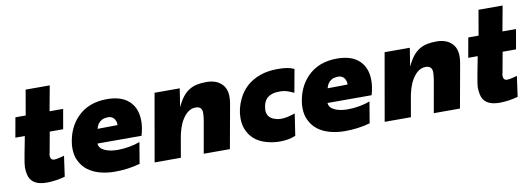

<svg xmlns="http://www.w3.org/2000/svg" viewBox="-50 -850 3184 1149"><g transform="rotate(-10 1542.5 -275.0)"><path d="M160 7Q64 7 51 -65.5Q47 -84.5 47 -107L49.5 -132Q52.5 -156 79 -290.5H21.5L43 -410.5H105.5L132 -563H278.5L250.5 -410.5H333L312 -290.5H230.5L206.5 -158.5L207 -165.5Q204.5 -156 205 -148L205.5 -140Q209.5 -121 228 -121Q234.5 -121 243.8 -122.5Q253 -124 265.2 -127.2Q277.5 -130.5 289.5 -133.5L272 -9Q213 7 160 7Z M573 13.5Q526.5 13.5 484 2.2Q441.5 -9 410 -33Q378.5 -57 361 -95Q346.5 -125.5 346.5 -167L347 -186.5Q357.5 -289 420 -353Q488 -422.5 600 -422.5Q676 -422.5 721 -390.5Q781 -346.5 781 -259Q781 -217.5 767 -170.5H499Q501.5 -141.5 533.2 -126.8Q565 -112 613 -112Q648 -112 684 -118.5Q720 -125 748 -136L726.5 -7Q654.5 13.5 573 13.5ZM515 -257 636 -258.5 637 -265.5 635 -277.5Q632.5 -287 627 -295.5Q621.5 -304 612.2 -309.2Q603 -314.5 592 -314.5Q564 -314.5 549 -305.5Q524 -291.5 515 -257Z M1274 0H1115L1148.5 -189.5Q1152.5 -211 1154 -237.5L1153.5 -250.5Q1151 -265.5 1141.8 -273.2Q1132.5 -281 1114 -281Q1067 -281 1032 -223Q1005.5 -180 993.5 -101L976 0H816.5L888.5 -410.5H1041.5L1024 -298.5Q1041 -335.5 1059.5 -359Q1078 -382.5 1100 -396Q1122 -409.5 1147.8 -414.8Q1173.5 -420 1204.5 -420Q1264.5 -420 1297.5 -387Q1326.5 -358 1326 -308Q1326 -289.5 1322 -266.5Z M1583 7H1567.5Q1525 5.5 1487.5 -7Q1407.5 -32 1379 -107Q1368.5 -135 1368.5 -172Q1368.5 -229 1396.5 -287Q1438 -372.5 1530 -405.5Q1576.5 -422.5 1636.5 -422.5Q1669.5 -422.5 1692.5 -419.2Q1715.5 -416 1738 -405.5L1712.5 -265Q1689.5 -276 1667.5 -283Q1648.5 -288 1630 -288Q1609 -288 1606 -287Q1574 -284 1553 -267Q1526.5 -245.5 1523 -194.5Q1523 -153.5 1557 -137Q1581 -126 1606 -125.5Q1629 -125.5 1649 -130.2Q1669 -135 1693 -142.5L1673 -10.5Q1630 7 1583 7Z M1971 13.5Q1924.5 13.5 1882 2.2Q1839.5 -9 1808 -33Q1776.5 -57 1759 -95Q1744.5 -125.5 1744.5 -167L1745 -186.5Q1755.5 -289 1818 -353Q1886 -422.5 1998 -422.5Q2074 -422.5 2119 -390.5Q2179 -346.5 2179 -259Q2179 -217.5 2165 -170.5H1897Q1899.5 -141.5 1931.2 -126.8Q1963 -112 2011 -112Q2046 -112 2082 -118.5Q2118 -125 2146 -136L2124.5 -7Q2052.5 13.5 1971 13.5ZM1913 -257 2034 -258.5 2035 -265.5 2033 -277.5Q2030.5 -287 2025 -295.5Q2019.5 -304 2010.2 -309.2Q2001 -314.5 1990 -314.5Q1962 -314.5 1947 -305.5Q1922 -291.5 1913 -257Z M2672 0H2513L2546.5 -189.5Q2550.5 -211 2552 -237.5L2551.5 -250.5Q2549 -265.5 2539.8 -273.2Q2530.5 -281 2512 -281Q2465 -281 2430 -223Q2403.5 -180 2391.5 -101L2374 0H2214.5L2286.5 -410.5H2439.5L2422 -298.5Q2439 -335.5 2457.5 -359Q2476 -382.5 2498 -396Q2520 -409.5 2545.8 -414.8Q2571.5 -420 2602.5 -420Q2662.5 -420 2695.5 -387Q2724.5 -358 2724 -308Q2724 -289.5 2720 -266.5Z M2912 7Q2816 7 2803 -65.5Q2799 -84.5 2799 -107L2801.5 -132Q2804.5 -156 2831 -290.5H2773.5L2795 -410.5H2857.5L2884 -563H3030.5L3002.5 -410.5H3085L3064 -290.5H2982.5L2958.5 -158.5L2959 -165.5Q2956.5 -156 2957 -148L2957.5 -140Q2961.5 -121 2980 -121Q2986.5 -121 2995.8 -122.5Q3005 -124 3017.2 -127.2Q3029.5 -130.5 3041.5 -133.5L3024 -9Q2965 7 2912 7Z"/></g></svg>

Font: Lucymar Sans ExtraBold
Style: Italic
Weight: 800
Italic angle: -10°
Foundry: The League of Moveable Type (original font) / Main changes by Cristiano Sobral with portions from Mirco Monsees
Version: Version 2.00;August 30, 2020;FontCreator 13.0.0.2681 64-bit